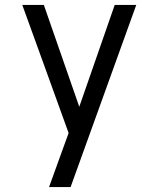

<svg xmlns="http://www.w3.org/2000/svg" viewBox="-20 -540 640 775"><path d="M178 215Q191 180 203.5 144.5Q216 109 229 74L257 -3L158 -277L70 -520H157L300 -109L443 -520H530L265 215Z"/></svg>

Font: Iosevka Custom Extended
Style: Regular
Weight: 400
Width: 7
Monospace: yes
Designer: Belleve Invis
Foundry: Belleve Invis
Version: Version 11.2.4; ttfautohint (v1.8.4)